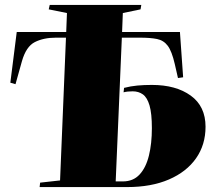

<svg xmlns="http://www.w3.org/2000/svg" viewBox="-20 -760 866 780"><path d="M248 -607H207Q157 -607 121.5 -589Q86 -571 69 -511L43 -418L22 -424L48 -630H249L252 -707L178 -722L182 -740H554L551 -722L479 -707L476 -630H711L724 -446L703 -443L690 -500Q678 -552 661.5 -574Q645 -596 618 -601.5Q591 -607 549 -607H475L450 -23H479Q521 -23 547 -51Q573 -79 585 -128Q597 -177 597 -239Q597 -299 587.5 -331.5Q578 -364 560.5 -376.5Q543 -389 519 -389Q497 -389 482 -385L484 -403Q511 -410 538 -412.5Q565 -415 597 -415Q695 -415 755 -371.5Q815 -328 815 -245Q815 -172 776.5 -117Q738 -62 666.5 -31Q595 0 496 0H141L143 -18L224 -27Z"/></svg>

Font: Literata 72pt Black
Style: Italic
Weight: 900
Italic angle: -2°
Designer: Latin by Veronika Burian and Jose Scaglione. Greek by Irene Vlachou. Cyrillic by Vera Evstafieva
Foundry: TypeTogether
Version: Version 3.002